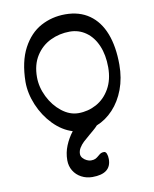

<svg xmlns="http://www.w3.org/2000/svg" viewBox="-92 -666 794 990"><g transform="rotate(-10 304.5 -170.5)"><path d="M335.9 35.6Q313 54.7 299.8 67.1Q286.6 79.6 277.3 94.7Q268.1 109.9 268.1 126Q268.1 138.2 276.6 147.9Q285.2 157.7 297.1 163.3Q309.1 168.9 318.4 168.9Q333.5 168.9 342.3 164.6Q351.1 160.2 360.4 151.9Q368.7 144.5 375 141.1Q381.3 137.7 391.6 137.7Q400.9 137.7 405.5 149.4Q410.2 161.1 410.2 177.7Q410.2 254.4 311.5 254.4Q280.3 254.4 254.2 240.5Q228 226.6 213.1 202.1Q198.2 177.7 198.2 147Q198.2 107.4 213.1 71Q228 34.7 252 3.9Q197.8 -12.7 152.8 -58.8Q107.9 -105 82 -166.5Q56.2 -228 56.2 -288.1Q57.6 -394.5 94.2 -463.6Q130.9 -532.7 189.5 -564.5Q248 -596.2 317.9 -596.2Q392.1 -596.2 443.8 -559.8Q495.6 -523.4 522 -455.3Q548.3 -387.2 548.3 -292Q548.3 -222.2 526.4 -163.6Q504.4 -105 466.1 -64Q427.7 -22.9 379.4 -3.9Q369.6 7.3 354.7 19.8Q339.8 32.2 335.9 35.6ZM297.9 -82.5Q348.6 -82.5 392.3 -106.4Q436 -130.4 462.6 -177.2Q489.3 -224.1 489.3 -289.1Q489.3 -354 468.3 -402.8Q447.3 -451.7 409.9 -478Q372.6 -504.4 325.2 -504.4Q271.5 -504.4 224.1 -481.7Q176.8 -459 147.7 -413.3Q118.7 -367.7 118.7 -302.2Q118.7 -250 144 -198.7Q169.4 -147.5 210.9 -115Q252.4 -82.5 297.9 -82.5Z"/></g></svg>

Font: Dekko
Style: Regular
Weight: 400
Designer: Multiple
Foundry: Sorkin Type
Version: Version 2.001